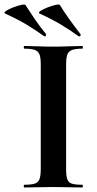

<svg xmlns="http://www.w3.org/2000/svg" viewBox="-65 -828 427 848"><path d="M282 -668Q242 -697 201.5 -721Q161 -745 110 -768Q102 -772 114 -780Q126 -788 145.5 -795.5Q165 -803 181.5 -806.5Q198 -810 200 -805Q219 -774 242 -742Q265 -710 290 -678Q293 -674 290 -670Q287 -666 282 -668ZM130 -668Q90 -697 49.5 -721Q9 -745 -42 -768Q-50 -772 -38 -780Q-26 -788 -6.5 -795.5Q13 -803 29.5 -806.5Q46 -810 48 -805Q68 -774 90 -741.5Q112 -709 138 -678Q140 -674 137.5 -670Q135 -666 130 -668ZM227 -81Q227 -52 232 -37Q237 -22 252 -17Q267 -12 298 -12Q301 -12 301 -6Q301 0 298 0Q272 0 240 -1Q208 -2 170 -2Q134 -2 101 -1Q68 0 42 0Q40 0 40 -6Q40 -12 42 -12Q73 -12 88.5 -17Q104 -22 109.5 -37Q115 -52 115 -81V-544Q115 -573 109.5 -587.5Q104 -602 88.5 -607.5Q73 -613 42 -613Q40 -613 40 -619Q40 -625 42 -625Q68 -625 101 -623.5Q134 -622 170 -622Q208 -622 240.5 -623.5Q273 -625 298 -625Q301 -625 301 -619Q301 -613 298 -613Q268 -613 252.5 -607Q237 -601 232 -586Q227 -571 227 -542Z"/></svg>

Font: Cormorant Light
Style: Regular
Weight: 300
Designer: Christian Thalmann (Catharsis Fonts)
Foundry: Catharsis Fonts
Version: Version 4.000